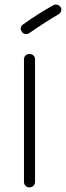

<svg xmlns="http://www.w3.org/2000/svg" viewBox="-20 -802 286 833"><path d="M84 -13V-545Q84 -555 91 -561.5Q98 -568 108 -568Q118 -568 125 -561.5Q132 -555 132 -545V-13Q132 -3 125 4Q118 11 108 11Q98 11 91 4Q84 -3 84 -13ZM108 -659Q100 -653 90 -654.5Q80 -656 75 -664Q69 -672 70.5 -681.5Q72 -691 80 -696Q144 -742 211 -779Q218 -784 228 -781.5Q238 -779 243 -771Q248 -764 245 -754Q242 -744 234 -740Q177 -707 108 -659Z"/></svg>

Font: Hoogli
Style: Regular
Weight: 400
Designer: Anand Singh Naorem
Foundry: Brand New Type
Version: Version 1.00 b007